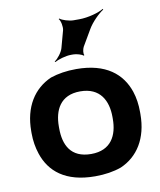

<svg xmlns="http://www.w3.org/2000/svg" viewBox="-90 -884 807 966"><g transform="rotate(-10 313.5 -401.5)"><path d="M40 -269V-259C40 -220 46 -185 57 -152C88 -58 166 10 318 10C368 10 413 3 452 -11C540 -49 596 -134 596 -259V-269C596 -308 591 -343 580 -376C548 -470 469 -538 317 -538C267 -538 224 -531 185 -518C96 -479 40 -394 40 -269ZM455 -269V-259C455 -176 420 -104 318 -104C213 -104 181 -175 181 -259V-269C181 -351 215 -424 317 -424C419 -424 455 -352 455 -269ZM286 -742 262 -654C256 -633 233 -604 217 -594L221 -591C237 -601 276 -613 304 -613H316C331 -613 360 -605 365 -598L370 -600C364 -607 368 -631 374 -642L422 -724C441 -757 480 -795 503 -809L501 -813C478 -798 421 -782 376 -782H346C325 -782 288 -793 278 -803L274 -801C284 -791 290 -759 286 -742Z"/></g></svg>

Font: Asimov
Style: EdgeWide
Weight: 500
Designer: Google
Version: Version 2.000980: 2014